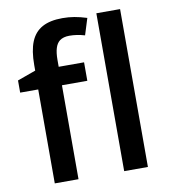

<svg xmlns="http://www.w3.org/2000/svg" viewBox="-85 -838 806 910"><g transform="rotate(-10 318.0 -382.5)"><path d="M105 -452.1H18.1V-510.7L106.4 -542.5V-568.8Q106.4 -638.2 124 -681.2Q141.6 -724.1 179 -744.6Q216.3 -765.1 276.4 -765.1Q305.7 -765.1 333 -760.5Q360.4 -755.9 393.1 -745.6L368.2 -666Q330.1 -677.2 294.4 -677.2Q265.1 -677.2 247.6 -664.1Q232.9 -652.8 226.1 -630.6Q219.2 -608.4 219.2 -574.2V-541H341.3V-452.1H219.2V0H105ZM553.2 0H439V-759.8H553.2Z"/></g></svg>

Font: Viking Open Sans Light
Style: Bold
Weight: 600
Foundry: Ascender Corporation
Version: Version 2.001